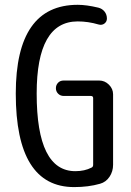

<svg xmlns="http://www.w3.org/2000/svg" viewBox="-20 -760 540 790"><path d="M285.2 9.8Q44.9 9.8 44.9 -375Q44.9 -740.2 299.8 -740.2Q335.9 -740.2 384.8 -728.5Q400.4 -724.6 410.2 -712.4Q419.9 -700.2 419.9 -683.6Q419.9 -670.9 409.7 -663.1Q399.4 -655.3 385.7 -659.2Q342.8 -671.9 299.8 -671.9Q130.9 -671.9 130.9 -375Q130.9 -55.7 290 -55.7Q328.1 -55.7 356.4 -70.3Q363.3 -73.2 363.3 -82V-356.4Q363.3 -365.2 353.5 -365.2H242.2Q228.5 -365.2 219.2 -374.5Q210 -383.8 210 -397Q210 -410.2 218.8 -419.4Q227.5 -428.7 242.2 -428.7H387.7Q411.1 -428.7 428.2 -411.6Q445.3 -394.5 445.3 -372.1V-82Q445.3 -54.7 430.7 -32.7Q416 -10.7 391.6 -3.9Q343.8 9.8 285.2 9.8Z"/></svg>

Font: Rounded Mgen+ 1mn regular
Style: Regular
Weight: 400
Designer: [Source Han Sans]
Ryoko NISHIZUKA  (kana & ideographs); Paul D. Hunt (Latin, Greek & Cyrillic); Wenlong ZHANG  (bopomofo
Version: Version 1.059.20150602